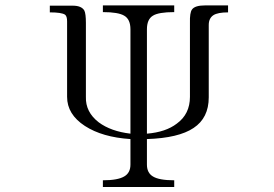

<svg xmlns="http://www.w3.org/2000/svg" viewBox="-20 -708 1040 728"><path d="M370.1 -687.5V-662.1Q428.7 -662.1 451.2 -648.4Q474.6 -634.8 474.6 -596.7V-201.2Q400.4 -210 354.5 -244.1Q303.7 -283.2 305.7 -340.8V-612.3V-621.1Q305.7 -656.2 299.8 -668Q289.1 -686.5 255.9 -686.5H168.9V-661.1Q213.9 -661.1 226.6 -652.3Q234.4 -646.5 234.4 -627V-619.1V-340.8Q234.4 -274.4 301.8 -230.5Q368.2 -187.5 474.6 -180.7V-84Q474.6 -52.7 451.2 -39.1Q426.8 -24.4 370.1 -24.4V1H640.6V-24.4Q583 -24.4 559.6 -39.1Q537.1 -52.7 537.1 -84V-180.7Q657.2 -184.6 713.9 -222.7Q771.5 -260.7 771.5 -338.9V-613.3Q771.5 -638.7 789.1 -650.4Q805.7 -661.1 844.7 -661.1V-687.5H757.8Q718.8 -687.5 708 -671.9Q699.2 -660.2 700.2 -621.1V-340.8Q700.2 -275.4 650.4 -239.3Q608.4 -207 537.1 -201.2V-596.7Q537.1 -634.8 559.6 -648.4Q581.1 -662.1 640.6 -662.1V-687.5Z"/></svg>

Font: BatangChe
Style: Regular
Weight: 400
Monospace: yes
Version: Version 2.21